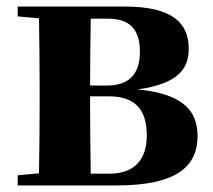

<svg xmlns="http://www.w3.org/2000/svg" viewBox="-20 -566 651 586"><path d="M257 -36C256 -94 255 -181 255 -238V-272H312C393 -272 428 -231 428 -153C428 -77 389 -36 314 -36ZM310 -509C378 -509 407 -474 407 -408C407 -341 375 -305 307 -305H255C255 -372 256 -454 257 -509ZM34 -546V-516L99 -510C100 -451 101 -364 101 -308V-238C101 -182 100 -95 99 -37L34 -31V0H336C529 0 583 -65 583 -151C583 -228 538 -280 400 -293C530 -311 556 -361 556 -417C556 -497 505 -546 361 -546Z"/></svg>

Font: Noto Serif KR Black
Style: Regular
Weight: 900
Version: Version 1.001;PS 1.001;hotconv 16.6.54;makeotf.lib2.5.65590